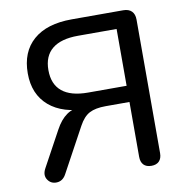

<svg xmlns="http://www.w3.org/2000/svg" viewBox="-80 -781 835 865"><g transform="rotate(-10 337.5 -349.0)"><path d="M496 -42.3V-293.2H387.2Q340 -293.2 312.6 -278.8Q285.2 -264.5 264.1 -225.4L154 -22.8Q138.9 5.3 111.6 6.8Q84.4 8.3 69.7 -13.7Q54.9 -35.6 71 -65L158.8 -226.3Q181.6 -268.8 211.3 -289.5Q241 -310.1 280.8 -310.1H309.2L304.3 -296.2Q191.9 -296.2 129.5 -349.8Q67.1 -403.5 67.1 -499.2Q67.1 -597.4 128.6 -651.2Q190.1 -705 304.3 -705H539.9Q565 -705 578.4 -691.6Q591.8 -678.2 591.8 -653.1V-42.3Q591.8 -18.5 579.4 -5.6Q567 7.3 543.9 7.3Q520.7 7.3 508.3 -5.6Q496 -18.5 496 -42.3ZM496 -367.3V-627.2H319.5Q241.2 -627.2 201.2 -594.5Q161.2 -561.9 161.2 -497.7Q161.2 -432.9 201.2 -400.1Q241.2 -367.3 319.5 -367.3Z"/></g></svg>

Font: SN Pro Thin
Style: Regular
Weight: 200
Designer: Tobias Whetton
Foundry: Supernotes
Version: Version 1.003;Glyphs 3.3 (3324)